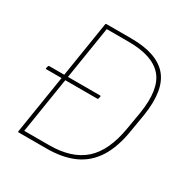

<svg xmlns="http://www.w3.org/2000/svg" viewBox="-152 -784 887 913"><g transform="rotate(30 291.5 -327.5)"><path d="M35 -326Q30 -326 31 -330L34 -342Q35 -346 39 -346H121H318Q323 -346 322 -341L319 -329Q318 -326 314 -326ZM70 0Q66 0 67 -4L170 -651Q171 -655 175 -655H311Q452 -655 510.5 -587Q569 -519 546 -371L530 -276Q515 -179 476.5 -118Q438 -57 375 -28.5Q312 0 224 0ZM90 -20H226Q350 -20 418.5 -81Q487 -142 509 -277L525 -371Q547 -511 493.5 -573Q440 -635 309 -635H188Z"/></g></svg>

Font: Sofia Sans Semi Condensed Thin
Style: Italic
Weight: 250
Italic angle: -9°
Version: Version 4.100